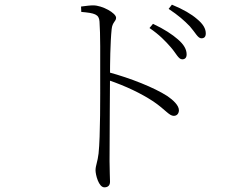

<svg xmlns="http://www.w3.org/2000/svg" viewBox="-20 -763 1040 822"><path d="M760 -509C772 -509 779 -516 779 -530C779 -551 768 -572 741 -595C718 -615 684 -638 635 -661L620 -643C663 -614 689 -586 711 -561C734 -535 744 -509 760 -509ZM427 39C442 39 451 31 451 15C451 -3 449 -31 449 -73C449 -198 451 -402 451 -437C451 -488 452 -581 458 -638C461 -669 477 -671 477 -687C477 -707 418 -740 379 -740C365 -740 351 -738 327 -735L328 -712C385 -707 404 -702 406 -671C410 -619 409 -517 409 -438C409 -355 410 -180 402 -106C398 -70 389 -54 389 -34C389 -16 402 39 427 39ZM724 -267C739 -267 746 -279 746 -291C746 -312 721 -335 696 -352C640 -388 540 -428 444 -454V-420C520 -394 584 -363 636 -329C689 -293 704 -267 724 -267ZM842 -599C854 -599 861 -605 861 -620C861 -640 850 -660 823 -682C800 -702 765 -723 716 -743L702 -725C744 -697 769 -675 793 -650C816 -624 827 -599 842 -599Z"/></svg>

Font: Source Han Serif TW VF
Style: Regular
Weight: 250
Designer: Ryoko NISHIZUKA 西塚涼子 (kana & ideographs); Frank Grießhammer (Latin, Greek & Cyrillic); Wenlong ZHANG 张文龙 (bopomofo); San
Foundry: Adobe
Version: Version 2.002;hotconv 1.1.0;makeotfexe 2.6.0